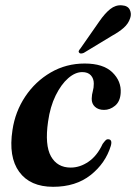

<svg xmlns="http://www.w3.org/2000/svg" viewBox="-20 -708 524 739"><path d="M296.5 -430.5Q269.5 -430.5 242.5 -407Q215.5 -383.5 194.2 -340.5Q173 -297.5 165 -240Q152 -149.5 176.2 -106.2Q200.5 -63 252 -63Q288 -63 321 -85.8Q354 -108.5 375 -154Q382 -163.5 386.5 -168Q391 -172.5 397 -172Q413.5 -171 406.5 -146.5Q386 -79.5 328.8 -34.2Q271.5 11 184.5 11Q96 11 54 -46.5Q12 -104 28 -207.5Q38.5 -278.5 77.2 -336.5Q116 -394.5 175.2 -429Q234.5 -463.5 306 -463.5Q377.5 -463.5 412.5 -429.5Q447.5 -395.5 444.5 -350Q442.5 -317.5 423 -301.2Q403.5 -285 380.5 -285Q358.5 -285 345.5 -297Q332.5 -309 333 -328.5Q333.5 -344.5 337.2 -357Q341 -369.5 341 -386.5Q341 -405.5 329.8 -418Q318.5 -430.5 296.5 -430.5ZM362.5 -626Q383.5 -656.5 404.2 -673Q425 -689.5 449 -687.5Q472 -686 479.5 -670.5Q487 -655 481 -638Q474 -616.5 456 -600.8Q438 -585 411.5 -570.5L302.5 -504.5Q289 -499 284.5 -505.5Q281.5 -509 283.8 -513.2Q286 -517.5 290 -522Z"/></svg>

Font: Fraunces 72pt SemiBold
Style: Italic
Weight: 600
Italic angle: -16°
Version: Version 1.000;[b76b70a41]